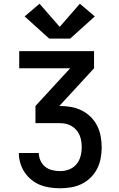

<svg xmlns="http://www.w3.org/2000/svg" viewBox="-20 -804 640 1029"><path d="M302 205Q275 205 247.5 201Q220 197 195 187Q170 177 148.5 159.5Q127 142 112 119.5Q97 97 89 70.5Q81 44 81 16H188Q188 37 197 57Q206 77 222.5 90Q239 103 260 108Q281 113 302 113Q327 113 350.5 104Q374 95 389.5 76.5Q405 58 411.5 34Q418 10 418 -15Q418 -31 415.5 -47.5Q413 -64 406.5 -79.5Q400 -95 389 -107.5Q378 -120 363.5 -128.5Q349 -137 333 -140.5Q317 -144 300 -144H170V-236L356 -438H83V-530H484V-438L298 -236H300Q330 -236 359.5 -231Q389 -226 416 -213Q443 -200 465 -178.5Q487 -157 500.5 -130.5Q514 -104 519.5 -74Q525 -44 525 -14Q525 15 519.5 44.5Q514 74 500.5 100.5Q487 127 465.5 148Q444 169 417.5 182Q391 195 361.5 200Q332 205 302 205ZM244 -597 112 -716 192 -784 300 -660 408 -784 488 -716 356 -597Z"/></svg>

Font: Iosevka Curly SmBdEx
Style: Regular
Weight: 600
Width: 7
Monospace: yes
Designer: Belleve Invis
Foundry: Belleve Invis
Version: Version 11.1.0; ttfautohint (v1.8.3)